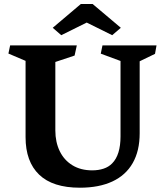

<svg xmlns="http://www.w3.org/2000/svg" viewBox="-20 -897 797 935"><path d="M429.2 -67.4Q459.5 -67.4 484.4 -75.7Q509.3 -84 525.9 -101.1Q566.9 -142.1 566.9 -232.9V-600.1L470.7 -635.7L479 -675.8H742.2L734.9 -634.8L660.2 -598.6V-248Q660.2 -162.1 626.2 -102.8Q592.3 -43.5 527.1 -13.2Q461.9 17.1 369.1 17.1Q236.8 17.1 170.7 -46.4Q104.5 -109.9 104.5 -229V-600.6L21 -636.2L29.3 -675.8H354L343.3 -626.5L249.5 -595.2V-261.7Q249.5 -205.1 270.8 -161.1Q292 -117.2 332.5 -92.3Q373 -67.4 429.2 -67.4ZM236.8 -761.7 373.5 -877.4H431.2L568.4 -761.7L526.4 -725.6L402.3 -787.1L278.3 -725.6Z"/></svg>

Font: Vesper Libre
Style: Bold
Weight: 700
Designer: Robert Keller & Kimya Gandhi
Foundry: Mota Italic
Version: Version 1.058